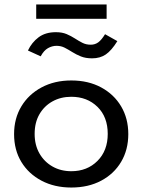

<svg xmlns="http://www.w3.org/2000/svg" viewBox="-20 -830 640 859"><path d="M299 9Q224 9 166 -21.5Q108 -52 75.5 -105.5Q43 -159 43 -230Q43 -300 75.5 -354Q108 -408 166 -439Q224 -470 299 -470Q375 -470 432.5 -439Q490 -408 522 -354Q554 -300 554 -230Q554 -160 522 -106Q490 -52 432.5 -21.5Q375 9 299 9ZM299 -64Q370 -64 416 -110Q462 -156 462 -231Q462 -307 416 -352Q370 -397 299 -397Q252 -397 215 -376.5Q178 -356 156.5 -319Q135 -282 135 -231Q135 -181 156.5 -143.5Q178 -106 215 -85Q252 -64 299 -64ZM450 -677 505 -646Q479 -604 453.5 -586.5Q428 -569 392 -569Q363 -569 342 -577.5Q321 -586 303.5 -597Q286 -608 269.5 -616.5Q253 -625 233 -625Q213 -625 194.5 -614.5Q176 -604 162 -578L105 -604Q122 -640 152.5 -663Q183 -686 230 -686Q258 -686 278 -677.5Q298 -669 315 -658Q332 -647 348.5 -638.5Q365 -630 386 -630Q405 -630 419.5 -640.5Q434 -651 450 -677ZM142 -746V-810H457V-746Z"/></svg>

Font: Inconsolata Expanded Medium
Style: Regular
Weight: 500
Width: 7
Monospace: yes
Designer: Raph Levien, Cyreal, Brenton Simpson
Foundry: Raph Levien, Cyreal, Google
Version: Version 3.001; ttfautohint (v1.8.2.53-6de2)